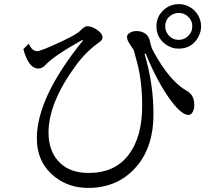

<svg xmlns="http://www.w3.org/2000/svg" viewBox="-20 -879 1040 939"><path d="M121.1 -665Q136.7 -628.9 161.6 -628.9Q179.7 -628.9 274.9 -673.3Q354.5 -710.4 372.1 -728.5Q393.6 -751 406.7 -751Q429.2 -751 456.5 -731.9Q481.4 -714.4 481.4 -695.8Q481.4 -684.1 467.3 -673.8Q401.9 -627.9 353 -561.5Q217.3 -377.9 217.3 -230.5Q217.3 -134.8 275.9 -80.1Q325.7 -33.2 414.1 -33.2Q541.5 -33.2 608.9 -121.6Q675.3 -209 675.3 -361.8Q675.3 -482.9 649.4 -577.6Q634.8 -632.3 634.3 -633.3Q633.8 -633.8 622.6 -651.9L616.7 -660.2L614.3 -664.1Q601.1 -683.1 601.1 -699.2Q601.1 -710.9 616.7 -719.7Q629.4 -727.1 648.4 -727.1Q673.8 -727.1 693.8 -712.4Q708.5 -701.2 713.9 -674.8Q719.2 -647.5 729.5 -628.9Q810.1 -481 893.1 -435.1Q930.2 -414.6 930.2 -366.2Q930.2 -335.9 915 -321.8Q909.7 -316.9 901.9 -316.9Q868.7 -316.9 816.9 -385.7Q749 -477.5 692.4 -617.2L687 -615.2Q730.5 -470.2 730.5 -320.3Q730.5 -168.5 656.2 -75.2Q565.4 40 411.1 40Q317.4 40 249.5 -13.2Q160.2 -82.5 160.2 -202.6Q160.2 -402.3 385.3 -680.2L383.3 -684.1L371.1 -677.2Q241.7 -604.5 202.1 -561Q187 -543.9 167.5 -543.9Q119.6 -543.9 94.2 -639.2ZM855 -858.9Q879.9 -858.9 903.3 -847.2Q937 -830.1 953.1 -795.9Q963.4 -774.4 963.4 -750Q963.4 -722.7 949.7 -697.8Q918.5 -641.1 853.5 -641.1Q817.4 -641.1 788.1 -663.6Q745.1 -696.3 745.1 -750.5Q745.1 -797.4 779.3 -829.1Q810.5 -858.9 855 -858.9ZM854 -815.9Q837.9 -815.9 823.2 -808.1Q788.1 -789.6 788.1 -749.5Q788.1 -731 798.3 -714.8Q818.4 -684.1 854.5 -684.1Q879.4 -684.1 898.4 -701.2Q920.4 -721.2 920.4 -750Q920.4 -779.8 897.5 -799.8Q878.9 -815.9 854 -815.9Z"/></svg>

Font: BIZ UDMincho
Style: Regular
Weight: 400
Monospace: yes
Designer: TypeBank Co., Ltd.
Foundry: Morisawa Inc.
Version: Version 1.06